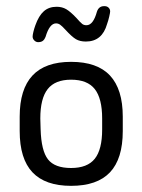

<svg xmlns="http://www.w3.org/2000/svg" viewBox="-20 -594 463 624"><path d="M44 -215V-168Q44 -78 85.5 -34Q127 10 211 10Q296 10 337.5 -34Q379 -78 379 -168V-215Q379 -304 337.5 -348.5Q296 -393 211 -393Q127 -393 85.5 -348.5Q44 -304 44 -215ZM312 -209V-173Q312 -108 288 -78Q264 -48 211 -48Q158 -48 136 -76Q114 -104 112 -174L111 -209Q111 -274 135 -304.5Q159 -335 211 -335Q264 -335 288 -304.5Q312 -274 312 -209ZM338 -557Q338 -564 333 -569Q328 -574 320 -574H318Q301 -574 295 -556Q283 -512 261 -512Q253 -512 247.5 -516Q242 -520 228 -536Q209 -556 195.5 -564Q182 -572 164 -572Q139 -572 122.5 -557.5Q106 -543 95 -512Q91 -501 88.5 -490.5Q86 -480 86 -475Q86 -468 91.5 -462.5Q97 -457 104 -457Q114 -457 119.5 -461.5Q125 -466 128 -474Q141 -518 162 -518Q169 -518 175 -514Q181 -510 192 -498Q214 -474 227 -466.5Q240 -459 259 -459Q312 -459 328 -516Q332 -527 335 -540Q338 -553 338 -557Z"/></svg>

Font: Beiruti
Style: Regular
Weight: 400
Designer: Arlette Boutros
Foundry: Boutros
Version: Version 1.41